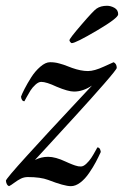

<svg xmlns="http://www.w3.org/2000/svg" viewBox="-30 -638 428 658"><path d="M141.6 -424.8Q149.9 -424.8 157.5 -423.8Q165 -422.9 173.6 -420.4Q182.1 -418 187.5 -416.3Q192.9 -414.6 202.9 -410.6Q212.9 -406.7 216.8 -405.3Q247.1 -394.5 271.5 -394.5Q293 -394.5 325.9 -409.7Q358.9 -424.8 359.4 -424.8Q370.1 -419.4 370.1 -405.3Q370.1 -400.4 326.7 -350.6Q283.2 -300.8 231.2 -243.9Q179.2 -187 134.8 -138.7Q90.3 -90.3 89.8 -89.8Q111.3 -100.6 134.8 -100.6Q160.2 -100.6 195.3 -84Q197.3 -83 205.8 -79.3Q214.4 -75.7 217.5 -74.5Q220.7 -73.2 227.1 -71Q233.4 -68.8 238 -68.1Q242.7 -67.4 247.1 -67.4Q255.9 -67.4 265.9 -76.9Q275.9 -86.4 282.5 -96.4Q289.1 -106.4 296.1 -119.1Q303.2 -131.8 303.7 -132.8Q313.5 -132.8 315.4 -117.2Q307.1 -99.1 298.3 -82.5Q289.6 -65.9 275.6 -45.4Q261.7 -24.9 245.4 -12.5Q229 0 212.9 0Q190.4 0 134.8 -21.5Q108.9 -31.2 65.4 -31.2Q52.7 -31.2 41.7 -25.9Q30.8 -20.5 19 -11.7Q7.3 -2.9 1 0Q-7.8 -2.9 -9.8 -18.6Q-9.8 -24.9 63.5 -105.5Q136.7 -186 210.7 -264.9Q284.7 -343.8 285.2 -344.7Q254.4 -324.2 223.6 -324.2Q203.6 -324.2 164.1 -340.8Q128.9 -357.4 111.3 -357.4Q102.1 -357.4 91.6 -347.9Q81.1 -338.4 74.5 -327.9Q67.9 -317.4 61 -304.7Q54.2 -292 53.7 -291Q43.9 -291 42 -306.6Q44.9 -315.4 54.2 -333.5Q63.5 -351.6 76.9 -372.8Q90.3 -394 108.2 -409.4Q126 -424.8 141.6 -424.8ZM215.8 -490.2Q213.9 -490.2 210.9 -493.9Q208 -497.6 208 -500Q208 -505.9 249.3 -553.7Q290.5 -601.6 300.8 -608.4Q314.9 -618.2 336.9 -618.2Q349.6 -618.2 362.3 -611.1Q375 -604 375 -588.9Q375 -576.2 302 -533.2Q229 -490.2 215.8 -490.2Z"/></svg>

Font: Crimson
Style: Italic
Weight: 400
Italic angle: -11°
Version: Version 0.8